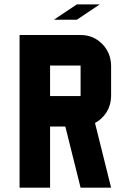

<svg xmlns="http://www.w3.org/2000/svg" viewBox="-20 -871 606 891"><path d="M354 -425.3V-566.9H212.4V-425.3ZM354 -708.5Q412.6 -708.5 453.4 -668Q494.1 -627.4 495.6 -566.9V-425.3Q495.1 -383.8 474.9 -351.1Q454.6 -318.4 420.9 -300.3L495.6 0H354L283.2 -283.7H212.4V0H70.8V-708.5ZM230 -779.3 336.4 -850.6H442.9L336.4 -779.3Z"/></svg>

Font: Blazma
Style: Regular
Weight: 400
Designer: GGBotNet
Version: 1.00